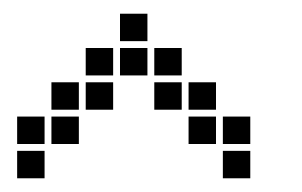

<svg xmlns="http://www.w3.org/2000/svg" viewBox="-20 -665 440 280"><path d="M155 -645V-605H195V-645ZM155 -595V-555H195V-595ZM105 -595V-555H145V-595ZM105 -545V-505H145V-545ZM55 -545V-505H95V-545ZM55 -495V-455H95V-495ZM205 -595V-555H245V-595ZM205 -545V-505H245V-545ZM255 -545V-505H295V-545ZM255 -495V-455H295V-495ZM5 -495V-455H45V-495ZM5 -445V-405H45V-445ZM305 -495V-455H345V-495ZM305 -445V-405H345V-445Z"/></svg>

Font: Nose Transport 13 Square
Style: Regular
Weight: 400
Designer: Nico Rohrbach
Foundry: Nose
Version: Version 1.400;Glyphs 3.2.3 (3260)